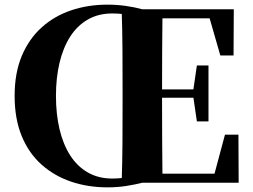

<svg xmlns="http://www.w3.org/2000/svg" viewBox="-20 -787 1088 827"><path d="M221 -374Q221 -295 236.5 -230Q252 -165 282.5 -117.5Q313 -70 358.5 -44Q404 -18 463 -18Q498 -18 530.5 -24Q563 -30 593 -40V0Q562 8 524 14Q486 20 443 20Q359 20 286.5 -4.5Q214 -29 159 -78Q104 -127 73.5 -201Q43 -275 43 -374Q43 -473 74 -546.5Q105 -620 159.5 -669Q214 -718 286.5 -742.5Q359 -767 443 -767Q483 -767 522 -761.5Q561 -756 593 -747V-707Q564 -718 531 -723.5Q498 -729 463 -729Q404 -729 358.5 -703Q313 -677 282.5 -629.5Q252 -582 236.5 -517Q221 -452 221 -374ZM504 0Q507 -86 507.5 -174Q508 -262 508 -351V-395Q508 -484 507.5 -571.5Q507 -659 504 -747H680Q679 -661 678.5 -572Q678 -483 678 -391V-360Q678 -266 678.5 -177Q679 -88 680 0ZM828 -264 812 -374V-395L828 -505H878V-264ZM591 -366V-402H841V-366ZM929 -548 883 -708H591V-747H987L986 -548ZM949 -207H1007L1008 0H591V-39H904Z"/></svg>

Font: Noto Serif JP Black
Style: Regular
Weight: 900
Designer: Ryoko NISHIZUKA 西塚涼子 (kana & ideographs); Frank Grießhammer (Latin, Greek & Cyrillic); Wenlong ZHANG 张文龙 (bopomofo); San
Foundry: Adobe
Version: Version 2.003-H1;hotconv 1.1.1;makeotfexe 2.6.0